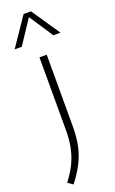

<svg xmlns="http://www.w3.org/2000/svg" viewBox="-227 -855 677 1129"><g transform="rotate(-20 111.5 -291.0)"><path d="M21.5 230.5 -10 208Q24.5 164 46.5 119Q68.5 74 78.8 24.5Q89 -25 89 -83.5V-540.5H134.5V-86.5Q134.5 -23 122.8 30.5Q111 84 85.8 132.8Q60.5 181.5 21.5 230.5ZM-32 -634.5 88.5 -812H134.5L255 -634.5H210.5L103.5 -796H119.5L12.5 -634.5Z"/></g></svg>

Font: Encode Sans SemiExpanded ExtraLight
Style: Regular
Weight: 250
Width: 6
Designer: Multiple Designers
Foundry: Impallari Type
Version: Version 3.002